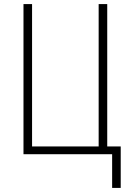

<svg xmlns="http://www.w3.org/2000/svg" viewBox="-20 -755 640 940"><path d="M529 165V0H95V-735H137V-38H463V-735H505V-38H571V165Z"/></svg>

Font: Iosevka Extralight Extended
Style: Regular
Weight: 200
Width: 7
Monospace: yes
Designer: Belleve Invis
Foundry: Belleve Invis
Version: Version 32.5.0; ttfautohint (v1.8.4)